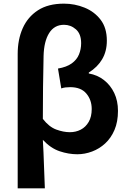

<svg xmlns="http://www.w3.org/2000/svg" viewBox="-20 -832 710 1053"><path d="M77 201V-536Q77 -615 104.5 -677Q132 -739 188 -775.5Q244 -812 331 -812Q390 -812 444 -790Q498 -768 532 -723.5Q566 -679 566 -609Q566 -551 540.5 -507.5Q515 -464 467 -434V-429Q514 -421 550 -393Q586 -365 606.5 -322Q627 -279 627 -224Q627 -164 608 -119.5Q589 -75 557 -45.5Q525 -16 485 -1Q445 14 404 14Q356 14 307 -2.5Q258 -19 215 -65Q219 4 221 69.5Q223 135 226 201ZM363 -107Q396 -107 423 -121Q450 -135 466.5 -163.5Q483 -192 483 -234Q483 -284 453.5 -319Q424 -354 365 -354Q351 -354 339 -352.5Q327 -351 316 -347L298 -456Q345 -464 373 -484Q401 -504 413 -533Q425 -562 425 -595Q425 -646 396.5 -671Q368 -696 331 -696Q278 -696 249.5 -650.5Q221 -605 219 -525Q217 -439 216 -353.5Q215 -268 215 -180Q249 -136 288.5 -121.5Q328 -107 363 -107Z"/></svg>

Font: Noto Sans KR
Style: Bold
Weight: 700
Designer: Ryoko NISHIZUKA  (kana, bopomofo & ideographs); Paul D. Hunt (Latin, Greek & Cyrillic); Sandoll Communications , Soo-you
Foundry: Adobe
Version: Version 2.004-H2;hotconv 1.0.118;makeotfexe 2.5.65603